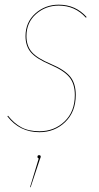

<svg xmlns="http://www.w3.org/2000/svg" viewBox="-20 -547 416 808"><path d="M227.1 -527.3Q298.3 -527.3 344.7 -475.1L341.3 -472.7Q295.9 -523.4 227.1 -523.4Q171.9 -523.4 131.6 -487.8Q91.3 -452.1 91.3 -395Q91.3 -354 113.8 -328.1Q136.2 -302.2 194.3 -277.8Q252 -253.4 275.4 -224.6Q298.8 -195.8 298.8 -147.5Q298.8 -76.2 254.4 -33.4Q210 9.3 146 9.3Q62.5 9.3 11.2 -57.1L13.7 -60.1Q38.1 -28.8 69.1 -11.7Q100.1 5.4 146 5.4Q208.5 5.4 251.7 -35.9Q294.9 -77.1 294.9 -147Q294.9 -193.8 272.2 -221.9Q249.5 -250 192.4 -274.4Q132.8 -299.8 110.1 -326.4Q87.4 -353 87.4 -395Q87.4 -453.6 128.9 -490.5Q170.4 -527.3 227.1 -527.3ZM151.4 112.3Q151.4 115.2 147.9 123L108.9 240.7H106.4L143.1 119.6Q137.7 118.7 137.7 112.8Q137.7 106 144.5 106Q151.4 106 151.4 112.3Z"/></svg>

Font: Fira Sans Compressed Four
Style: Italic
Weight: 100
Width: 3
Italic angle: -8°
Designer: Carrois Corporate & Edenspiekermann AG
Foundry: Carrois Corporate GbR & Edenspiekermann AG
Version: Version 4.203;PS 004.203;hotconv 1.0.88;makeotf.lib2.5.64775